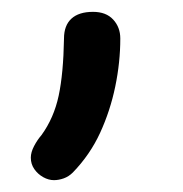

<svg xmlns="http://www.w3.org/2000/svg" viewBox="-20 -128 308 324"><path d="M88 -63Q88 -85 100.5 -96.5Q113 -108 137 -108Q159 -108 171 -95Q183 -82 183 -63Q183 -23 174.5 18Q166 59 149 96Q132 133 103 163Q96 170 87.5 173Q79 176 71 176Q62 176 53 171Q44 166 38 157.5Q32 149 32 138Q32 129 37.5 118.5Q43 108 50 100Q71 71 79 33.5Q87 -4 88 -63Z"/></svg>

Font: Playpen Sans
Style: Regular
Weight: 400
Designer: Laura Meseguer, Veronika Burian, José Scaglione, Kostas Bartsokas, Vera Evstafieva, Tom Grace, Yorlmar Campos
Foundry: TypeTogether
Version: Version 2.000